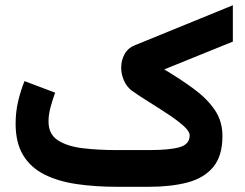

<svg xmlns="http://www.w3.org/2000/svg" viewBox="-20 -718 940 738"><path d="M553.2 0H429.7Q345.7 0 274.4 -10.5Q203.1 -21 150.6 -47.4Q98.1 -73.7 69.1 -121.3Q40 -168.9 40 -243.2Q40 -287.1 49.8 -328.9Q59.6 -370.6 74.2 -406.2L191.9 -361.8Q183.6 -338.9 175 -308.6Q166.5 -278.3 166.5 -251Q166.5 -202.1 202.6 -178.7Q238.8 -155.3 298.6 -148.2Q358.4 -141.1 429.7 -141.1H552.7Q630.9 -141.1 669.9 -152.1Q709 -163.1 709 -197.3Q709 -213.4 685.1 -234.6Q661.1 -255.9 625.2 -279.5Q589.4 -303.2 552 -326.4Q514.6 -349.6 487.3 -369.1Q467.3 -383.8 456.5 -408.2Q445.8 -432.6 445.8 -458Q445.8 -485.4 458.5 -509.3Q471.2 -533.2 498 -543.9L875 -697.8V-558.1L611.3 -451.2Q676.8 -412.1 727.1 -374.8Q777.3 -337.4 806.2 -294.4Q835 -251.5 835 -195.3Q835 -118.7 799.8 -76.2Q764.6 -33.7 701.2 -16.8Q637.7 0 553.2 0Z"/></svg>

Font: Vazirmatn RD FD ExtraBold
Style: Regular
Weight: 800
Designer: Saber Rastikerdar
Foundry: Saber Rastikerdar
Version: Version 33.003